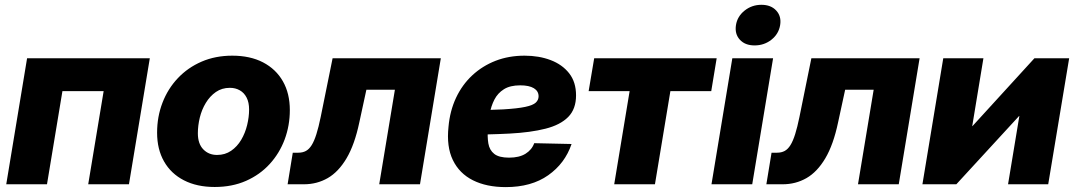

<svg xmlns="http://www.w3.org/2000/svg" viewBox="-20 -764 4458 796"><path d="M601.1 -522.5 514.6 0H345.7L409.7 -386.2H238.8L174.8 0H5.9L92.3 -522.5Z M870.1 11.2Q796.4 11.2 742.7 -16.4Q689 -43.9 660.2 -94.5Q631.3 -145 631.3 -213.9Q631.3 -280.3 653.6 -338.1Q675.8 -396 717.3 -439.9Q758.8 -483.9 815.9 -508.5Q873 -533.2 942.9 -533.2Q1017.1 -533.2 1070.6 -505.4Q1124 -477.5 1152.8 -427Q1181.6 -376.5 1181.6 -307.6Q1181.6 -243.7 1160.2 -186Q1138.7 -128.4 1098.1 -84Q1057.6 -39.6 1000 -14.2Q942.4 11.2 870.1 11.2ZM879.9 -121.6Q913.1 -121.6 938.2 -138.9Q963.4 -156.2 980 -184.3Q996.6 -212.4 1004.6 -245.6Q1012.7 -278.8 1012.7 -310.1Q1012.7 -339.4 1002.4 -359.4Q992.2 -379.4 974.1 -389.6Q956.1 -399.9 933.1 -399.9Q899.9 -399.9 875 -382.6Q850.1 -365.2 833.3 -337.4Q816.4 -309.6 808.3 -276.4Q800.3 -243.2 800.3 -211.4Q800.3 -168 822.8 -144.8Q845.2 -121.6 879.9 -121.6Z M1172.4 0 1193.8 -130.9H1216.3Q1234.9 -130.9 1248.3 -138.2Q1261.7 -145.5 1272.2 -162.4Q1282.7 -179.2 1291.7 -207.8Q1300.8 -236.3 1309.6 -279.3L1358.9 -522.5H1807.6L1721.2 0H1552.2L1617.2 -392.1H1499L1469.7 -256.8Q1450.2 -164.1 1416.7 -107.7Q1383.3 -51.3 1338.6 -25.6Q1293.9 0 1239.7 0Z M2076.7 11.7Q1997.1 11.7 1940.7 -16.6Q1884.3 -44.9 1857.4 -100.6Q1830.6 -156.2 1839.4 -238.3Q1845.2 -304.2 1870.6 -358.4Q1896 -412.6 1938 -451.7Q1980 -490.7 2034.7 -512Q2089.4 -533.2 2154.8 -533.2Q2214.4 -533.2 2262.7 -514.9Q2311 -496.6 2339.6 -460.2Q2368.2 -423.8 2368.2 -368.7Q2368.2 -312 2335.7 -279.1Q2303.2 -246.1 2241.7 -230.5Q2180.2 -214.8 2092.8 -210.2Q2005.4 -205.6 1895 -205.6L1911.6 -307.1Q2006.8 -307.1 2065.9 -310.5Q2125 -314 2157.2 -320.8Q2189.5 -327.6 2201.2 -338.6Q2212.9 -349.6 2212.9 -364.7Q2212.9 -386.2 2193.4 -398.2Q2173.8 -410.2 2136.7 -410.2Q2094.7 -410.2 2069.1 -394Q2043.5 -377.9 2029.8 -351.3Q2016.1 -324.7 2010.7 -293.7Q2005.4 -262.7 2002.9 -232.9Q2000 -197.3 2004.6 -169.4Q2009.3 -141.6 2029.1 -126Q2048.8 -110.4 2090.3 -110.4Q2132.8 -110.4 2158.9 -126.7Q2185.1 -143.1 2194.8 -170.4L2349.6 -167Q2322.3 -86.4 2252.7 -37.4Q2183.1 11.7 2076.7 11.7Z M2526.4 0 2590.3 -386.2H2420.4L2443.4 -522.5H2951.2L2928.7 -386.2H2759.3L2695.3 0Z M2929.7 0 3016.1 -522.5H3185.1L3098.6 0ZM3108.4 -575.7Q3068.8 -575.7 3047.1 -599.6Q3025.4 -623.5 3031.2 -660.2Q3037.1 -696.3 3067.1 -720.2Q3097.2 -744.1 3136.7 -744.1Q3176.3 -744.1 3198.2 -720.2Q3220.2 -696.3 3214.4 -660.2Q3208.5 -623.5 3178.5 -599.6Q3148.4 -575.7 3108.4 -575.7Z M3157.2 0 3178.7 -130.9H3201.2Q3219.7 -130.9 3233.2 -138.2Q3246.6 -145.5 3257.1 -162.4Q3267.6 -179.2 3276.6 -207.8Q3285.6 -236.3 3294.4 -279.3L3343.8 -522.5H3792.5L3706.1 0H3537.1L3602.1 -392.1H3483.9L3454.6 -256.8Q3435.1 -164.1 3401.6 -107.7Q3368.2 -51.3 3323.5 -25.6Q3278.8 0 3224.6 0Z M4325.7 0H4159.2L4206.1 -283.2H4205.1L3944.8 0H3804.2L3890.6 -522.5H4057.1L4010.7 -241.2H4011.7L4268.6 -522.5H4412.6Z"/></svg>

Font: Inter 28pt ExtraBold
Style: Italic
Weight: 800
Italic angle: -9.3988°
Designer: Rasmus Andersson
Foundry: rsms
Version: Version 4.001;git-66647c0bb